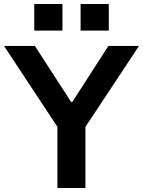

<svg xmlns="http://www.w3.org/2000/svg" viewBox="-25 -933 710 953"><path d="M260 0V-367L284 -267L-5 -705H148L328 -427H334L513 -705H665L375 -267L399 -367V0ZM375 -781V-913H515V-781ZM145 -781V-913H285V-781Z"/></svg>

Font: Nunito Sans 6pt
Style: Bold
Weight: 700
Version: Version 3.101;gftools[0.9.27]